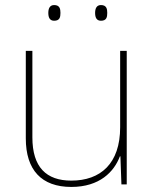

<svg xmlns="http://www.w3.org/2000/svg" viewBox="-20 -729 613 759"><path d="M171 -678C171 -661 176 -647 194 -647C216 -647 219 -661 219 -678C219 -694 216 -709 194 -709C176 -709 171 -694 171 -678ZM356 -678C356 -661 361 -647 379 -647C401 -647 404 -661 404 -678C404 -694 401 -709 379 -709C361 -709 356 -694 356 -678ZM481 -528H455V-226C455 -82 377 -15 262 -15C163 -15 108 -68 108 -186V-528H82V-182C82 -57 144 10 262 10C374 10 431 -50 454 -111H456L460 0H481Z"/></svg>

Font: Noto Kufi Arabic Thin
Style: Regular
Weight: 100
Designer: Monotype Design Team, David Williams, Khaled Hosny
Foundry: Google LLC
Version: Version 2.109